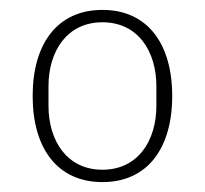

<svg xmlns="http://www.w3.org/2000/svg" viewBox="-20 -724 414 388"><path d="M187 -356C277 -356 328 -423 328 -530C328 -637 277 -704 187 -704C97 -704 46 -637 46 -530C46 -423 97 -356 187 -356ZM187 -381C115 -381 78 -440 78 -510V-550C78 -620 115 -679 187 -679C259 -679 296 -620 296 -550V-510C296 -440 259 -381 187 -381Z"/></svg>

Font: IBM Plex Thai Looped ExtraLight
Style: Regular
Weight: 200
Designer: Mike Abbink, Paul van der Laan, Pieter van Rosmalen, Ben Mitchell, Mark Frömberg
Foundry: Bold Monday
Version: Version 1.0